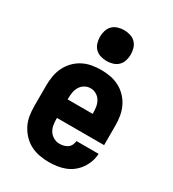

<svg xmlns="http://www.w3.org/2000/svg" viewBox="-186 -861 872 970"><g transform="rotate(30 250.0 -376.0)"><path d="M252 8Q225 8 197.5 3Q170 -2 145.5 -14.5Q121 -27 101.5 -47.5Q82 -68 69.5 -92.5Q57 -117 52.5 -144.5Q48 -172 48 -200V-320Q48 -347 52.5 -374.5Q57 -402 69 -427Q81 -452 100 -472Q119 -492 143.5 -505Q168 -518 195.5 -523Q223 -528 250 -528Q277 -528 304.5 -523Q332 -518 356.5 -505Q381 -492 400 -472Q419 -452 431 -427Q443 -402 447.5 -374.5Q452 -347 452 -320V-206H177V-200Q177 -182 180 -164.5Q183 -147 192.5 -132Q202 -117 218.5 -108Q235 -99 252 -99Q265 -99 277 -102Q289 -105 299 -112Q309 -119 314.5 -130.5Q320 -142 321 -154H450Q449 -130 441 -107.5Q433 -85 419.5 -65.5Q406 -46 387 -31Q368 -16 346 -7.5Q324 1 300 4.5Q276 8 252 8ZM323 -314V-320Q323 -338 320 -355.5Q317 -373 308 -388Q299 -403 283.5 -412Q268 -421 250 -421Q232 -421 216.5 -412Q201 -403 192 -388Q183 -373 180 -355.5Q177 -338 177 -320V-314ZM250 -580Q232 -580 214 -585.5Q196 -591 183.5 -603.5Q171 -616 165.5 -634Q160 -652 160 -670Q160 -688 165.5 -706Q171 -724 183.5 -736.5Q196 -749 214 -754.5Q232 -760 250 -760Q268 -760 286 -754.5Q304 -749 316.5 -736.5Q329 -724 334.5 -706Q340 -688 340 -670Q340 -652 334.5 -634Q329 -616 316.5 -603.5Q304 -591 286 -585.5Q268 -580 250 -580Z"/></g></svg>

Font: Iosevka Curly Heavy
Style: Regular
Weight: 900
Monospace: yes
Designer: Belleve Invis
Foundry: Belleve Invis
Version: Version 22.1.2; ttfautohint (v1.8.4)